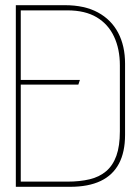

<svg xmlns="http://www.w3.org/2000/svg" viewBox="-20 -720 536 740"><path d="M50 -394H282L288 -412H50ZM230 -700H41V0H250Q321 0 368 -22.5Q415 -45 438.5 -89.5Q462 -134 462 -200V-475Q462 -543 435.5 -593.5Q409 -644 357.5 -672Q306 -700 230 -700ZM240 -20H60V-680H240Q308 -680 352.5 -653.5Q397 -627 419.5 -579Q442 -531 442 -468V-214Q442 -157 428.5 -119.5Q415 -82 389 -60Q363 -38 325.5 -29Q288 -20 240 -20Z"/></svg>

Font: Advent Pro Thin
Style: Regular
Weight: 250
Version: Version 3.000